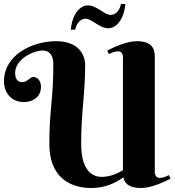

<svg xmlns="http://www.w3.org/2000/svg" viewBox="-20 -937 878 965"><path d="M689 8C739 8 804 -22 837 -39L829 -57C817 -51 801 -43 783 -43C766 -43 758 -55 758 -74V-649C758 -678 756 -730 667 -730C617 -730 552 -700 519 -683L527 -665C539 -671 555 -679 573 -679C590 -679 598 -667 598 -648V-82C564 -60 526 -48 490 -48C452 -48 388 -71 388 -213C388 -385 408 -456 408 -614C408 -635 396 -730 262 -730C145 -730 0 -663 0 -528C0 -470 38 -424 101 -424C142 -424 186 -448 186 -500C186 -537 163 -550 148 -550C128 -550 121 -524 89 -524C82 -524 56 -528 56 -570C56 -642 151 -683 193 -683C236 -683 248 -650 248 -614C248 -439 228 -385 228 -213C228 -57 320 8 439 8C506 8 559 -16 600 -46C605 -20 623 8 689 8ZM410 -843C442 -843 479 -795 525 -795C561 -795 603 -835 610 -917H588C583 -889 564 -862 536 -862C504 -862 467 -910 421 -910C385 -910 343 -870 336 -788H358C363 -816 382 -843 410 -843Z"/></svg>

Font: Berkshire Swash
Style: Regular
Weight: 700
Designer: Astigmatic (AOETI)
Foundry: Astigmatic (AOETI)
Version: Version 1.000